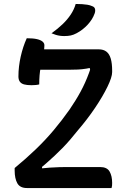

<svg xmlns="http://www.w3.org/2000/svg" viewBox="-20 -949 640 969"><path d="M543 0H116Q81 0 67.5 -24Q54 -48 54 -88V-101Q111 -148 160 -195Q209 -242 251 -292Q293 -342 331 -396Q346 -418 360 -440.5Q374 -463 386.5 -486Q399 -509 409.5 -532.5Q420 -556 429 -580.5Q438 -605 446 -629L440 -572L428 -629L460 -611Q436 -606 415 -602.5Q394 -599 373 -598Q352 -597 327 -597H161Q144 -597 133 -607.5Q122 -618 116.5 -634.5Q111 -651 110.5 -668.5Q110 -686 114 -700H478Q502 -700 517 -688.5Q532 -677 539 -653Q546 -629 546 -592V-585Q546 -560 522.5 -511.5Q499 -463 460 -405Q421 -347 372 -290Q353 -266 334 -244Q315 -222 295 -201.5Q275 -181 254.5 -162Q234 -143 213 -124.5Q192 -106 170 -88L190 -131L194 -82L166 -97Q203 -101 231 -103Q259 -105 282 -105.5Q305 -106 327 -106H485Q520 -106 533 -83.5Q546 -61 546 -26Q546 -18 545.5 -12Q545 -6 543 0ZM178 -523Q171 -521 160.5 -520Q150 -519 139 -519Q116 -519 101.5 -523Q87 -527 80 -537Q73 -547 73 -563Q73 -589 76 -614Q79 -639 84.5 -663.5Q90 -688 97.5 -711Q105 -734 115 -756Q147 -756 166.5 -751.5Q186 -747 195.5 -738.5Q205 -730 204 -718Q204 -697 198 -670Q192 -643 185 -607.5Q178 -572 178 -523ZM362 -929Q380 -929 394.5 -928Q409 -927 421.5 -925Q434 -923 445 -918Q457 -914 459.5 -904Q462 -894 458 -882Q452 -865 443 -851Q434 -837 422.5 -824.5Q411 -812 397 -801Q383 -790 366 -781Q351 -773 337 -770Q323 -767 304 -767Q293 -767 282.5 -768.5Q272 -770 262 -773Q252 -776 240 -781Q272 -804 296 -827Q320 -850 337 -875.5Q354 -901 362 -929Z"/></svg>

Font: Recursive Casual Medium
Style: Regular
Weight: 500
Version: Version 1.047